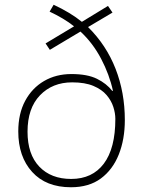

<svg xmlns="http://www.w3.org/2000/svg" viewBox="-20 -779 604 809"><path d="M206 -759Q277 -726 325 -687L435 -754L454 -726L351 -665Q428 -589 467 -489Q506 -389 506 -273Q506 -192 480.5 -128Q455 -64 405 -27Q355 10 279 10Q174 10 115.5 -54.5Q57 -119 57 -225Q57 -300 86 -354Q115 -408 165.5 -437.5Q216 -467 281 -467Q348 -467 388.5 -447Q429 -427 453 -396H456Q441 -465 406 -531.5Q371 -598 319 -646L190 -569L172 -596L292 -668Q271 -685 244 -701Q217 -717 189 -730ZM284 -432Q201 -432 148.5 -377.5Q96 -323 96 -224Q96 -129 145.5 -77Q195 -25 280 -25Q369 -25 417.5 -89.5Q466 -154 466 -278Q466 -302 457.5 -328.5Q449 -355 429 -378.5Q409 -402 373.5 -417Q338 -432 284 -432Z"/></svg>

Font: Noto Sans Bengali ExtraLight
Style: Regular
Weight: 200
Designer: Jelle Bosma - Monotype Design Team
Foundry: Monotype Imaging Inc.
Version: Version 2.003; ttfautohint (v1.8.4.7-5d5b)